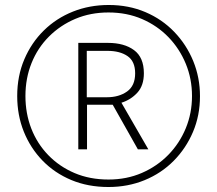

<svg xmlns="http://www.w3.org/2000/svg" viewBox="-20 -808 871 770"><path d="M415 -58Q333 -58 266 -86Q199 -114 150.5 -164Q102 -214 75.5 -280Q49 -346 49 -423Q49 -503 77.5 -570Q106 -637 156 -686Q206 -735 272.5 -761.5Q339 -788 416 -788Q496 -788 563 -759.5Q630 -731 679 -680Q728 -629 755 -563Q782 -497 782 -422Q782 -345 754 -279Q726 -213 676.5 -163Q627 -113 560 -85.5Q493 -58 415 -58ZM415 -88Q488 -88 549 -114.5Q610 -141 655 -187Q700 -233 725 -293.5Q750 -354 750 -423Q750 -492 725 -552.5Q700 -613 655.5 -659Q611 -705 550 -731.5Q489 -758 415 -758Q343 -758 282.5 -732.5Q222 -707 176.5 -661.5Q131 -616 106.5 -555Q82 -494 82 -423Q82 -353 105.5 -292.5Q129 -232 173.5 -186Q218 -140 279 -114Q340 -88 415 -88ZM294 -209V-636H413Q478 -636 517.5 -607Q557 -578 557 -514Q557 -465 531 -436.5Q505 -408 467 -396L575 -209H533L432 -388H329V-209ZM409 -418Q457 -418 489.5 -441Q522 -464 522 -514Q522 -562 491.5 -583Q461 -604 411 -604H328V-418Z"/></svg>

Font: Noto Sans Malayalam UI SemiCondensed ExtraLight
Style: Regular
Weight: 200
Width: 4
Designer: Jelle Bosma - Monotype Design Team
Foundry: Monotype Imaging Inc.
Version: Version 2.104; ttfautohint (v1.8.4.7-5d5b)